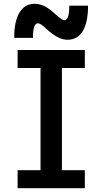

<svg xmlns="http://www.w3.org/2000/svg" viewBox="-20 -994 540 1014"><path d="M73 0V-95H194V-635H73V-730H428V-635H307V-95H428V0ZM337 -784Q312 -784 286 -797Q260 -810 224 -842Q208 -858 197.5 -864.5Q187 -871 180 -871Q167 -871 160.5 -852Q154 -833 154 -794H55Q55 -882 83 -928Q111 -974 163 -974Q189 -974 215 -961.5Q241 -949 276 -916Q293 -901 303.5 -894Q314 -887 320 -887Q333 -887 339.5 -906Q346 -925 346 -964H445Q445 -877 417.5 -830.5Q390 -784 337 -784Z"/></svg>

Font: M PLUS Code Latin Medium
Style: Regular
Weight: 500
Designer: Coji Morishita
Foundry: UNDERFOREST DESIGN
Version: Version 1.002; ttfautohint (v1.8.3)